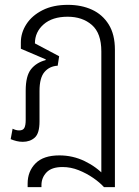

<svg xmlns="http://www.w3.org/2000/svg" viewBox="-20 -577 572 792"><path d="M94 195V180Q94 130 126.5 97Q159 64 225 64Q280 64 329 87.5Q378 111 414 150L398 156V-365Q398 -440 359 -474Q320 -508 259 -508Q196 -508 160 -476.5Q124 -445 124 -398L224 -345L218 -306Q184 -304 163.5 -280Q143 -256 143 -202V-76Q143 -27 123.5 -9.5Q104 8 74 8Q61 8 48.5 5Q36 2 24 -3L32 -46Q38 -43 45 -41Q52 -39 59 -39Q75 -39 80.5 -49.5Q86 -60 86 -82V-203Q86 -264 108 -291.5Q130 -319 168 -329L169 -332L66 -376V-402Q66 -442 89 -477.5Q112 -513 155.5 -535Q199 -557 260 -557Q316 -557 359.5 -537Q403 -517 428.5 -476Q454 -435 454 -372V195H409Q392 176 364.5 157Q337 138 304.5 125Q272 112 238 112Q193 112 172 134Q151 156 151 187V195Z"/></svg>

Font: Noto Sans Thai SemiCondensed Light
Style: Regular
Weight: 300
Width: 4
Designer: Monotype Design Team
Foundry: Monotype Imaging Inc.
Version: Version 2.001